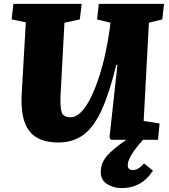

<svg xmlns="http://www.w3.org/2000/svg" viewBox="-20 -720 872 989"><path d="M606 249Q566 249 532.5 228.5Q499 208 499 166Q499 120 531 83Q563 46 631 0H551L544 -12L585 -386H579Q544 -242 504 -154Q464 -66 410.5 -26Q357 14 280 14Q176 14 130 -46.5Q84 -107 92 -240L113 -605L40 -620L49 -700H401L391 -620L312 -603L292 -230Q289 -166 298 -141Q307 -116 343 -116Q372 -116 399 -144Q426 -172 449 -219.5Q472 -267 491 -326Q510 -385 523.5 -448Q537 -511 545 -570L549 -603L480 -620L489 -700H825L816 -620L747 -603L720 -97L802 -84L794 0H717Q638 87 638 131Q638 156 665 156Q692 156 722 122L768 159Q736 207 696 228Q656 249 606 249Z"/></svg>

Font: Literata 12pt ExtraBold
Style: Italic
Weight: 800
Italic angle: -2°
Designer: Latin by Veronika Burian and Jose Scaglione. Greek by Irene Vlachou. Cyrillic by Vera Evstafieva
Foundry: TypeTogether
Version: Version 3.002